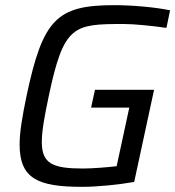

<svg xmlns="http://www.w3.org/2000/svg" viewBox="-20 -716 680 744"><path d="M298 8C356 8 438 0 500 -11L577 -368H348L333 -299H481L432 -72C399 -68 339 -63 302 -63C185 -63 142 -81 142 -166C142 -207 152 -264 169 -344C227 -619 264 -623 460 -623C499 -623 569 -616 625 -608L639 -676C583 -688 492 -696 423 -696C200 -696 146 -642 83 -345C66 -264 56 -203 56 -156C56 -23 128 8 298 8Z"/></svg>

Font: Saira UNSAM
Style: Italic
Weight: 400
Italic angle: -12°
Designer: Hector Gatti with collaboration of the Omnibus-Type team
Foundry: Omnibus-Type
Version: Version 0.072;PS 000.072;hotconv 1.0.88;makeotf.lib2.5.64775